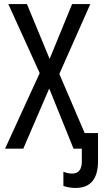

<svg xmlns="http://www.w3.org/2000/svg" viewBox="-20 -734 517 948"><path d="M353 194Q335 194 319.5 191Q304 188 293 184V114Q315 123 336 123Q384 123 384 63V0H343L223 -297L95 0H5L176 -373L21 -714H113L225 -443L336 -714H426L273 -369L398 -77H464V61Q464 194 353 194Z"/></svg>

Font: Avrile Sans Condensed
Style: Regular
Weight: 400
Width: 3
Designer: Monotype Design Team
Foundry: Monotype Imaging Inc.
Version: Version 2.001;September 10, 2019;FontCreator 11.5.0.2425 64-